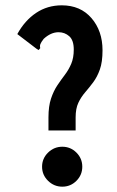

<svg xmlns="http://www.w3.org/2000/svg" viewBox="-20 -689 440 721"><path d="M162 -248Q162 -290 171.5 -318.5Q181 -347 195 -368Q209 -389 223.5 -408Q238 -427 247.5 -449.5Q257 -472 257 -503Q257 -538 240 -553Q223 -568 200 -568Q171 -568 144 -543Q134 -530 131.5 -523Q129 -516 131 -508L125 -501L117 -506L45 -561Q73 -612 115.5 -640.5Q158 -669 212 -669Q282 -669 323.5 -621Q365 -573 365 -500Q365 -456 355 -428Q345 -400 330 -380Q315 -360 299.5 -342Q284 -324 274 -302.5Q264 -281 264 -248V-199H162ZM214 12Q183 12 160.5 -10Q138 -32 138 -63Q138 -94 160.5 -116Q183 -138 214 -138Q245 -138 267 -116Q289 -94 289 -63Q289 -32 267 -10Q245 12 214 12Z"/></svg>

Font: Inconsolata Condensed Black
Style: Regular
Weight: 900
Width: 3
Monospace: yes
Designer: Raph Levien, Cyreal, Brenton Simpson
Foundry: Raph Levien, Cyreal, Google
Version: Version 3.001; ttfautohint (v1.8.2.53-6de2)